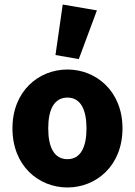

<svg xmlns="http://www.w3.org/2000/svg" viewBox="-20 -816 595 848"><path d="M278 12C404 12 521 -83 521 -249C521 -414 404 -509 278 -509C151 -509 35 -414 35 -249C35 -83 151 12 278 12ZM278 -113C219 -113 193 -166 193 -249C193 -332 219 -385 278 -385C336 -385 362 -332 362 -249C362 -166 336 -113 278 -113ZM328 -555 408 -770 257 -796 225 -573Z"/></svg>

Font: DAIFUKU Sans
Style: Bold
Weight: 700
Designer: Original font ‘Source Han Sans JP’ : Paul D. Hunt
Foundry: Daifuku
Version: Version 1.000